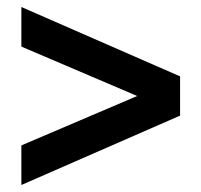

<svg xmlns="http://www.w3.org/2000/svg" viewBox="-20 -561 575 548"><path d="M41 -33V-146L456 -323V-251L41 -428V-541L494 -343V-231Z"/></svg>

Font: Nunito Sans 12pt ExtraLight
Style: Weight 830 Width 84 Optical size 12.0 YTLC 445
Weight: 830
Width: 4
Designer: Vernon Adams
Foundry: Vernon Adams
Version: Version 3.101;gftools[0.9.27]